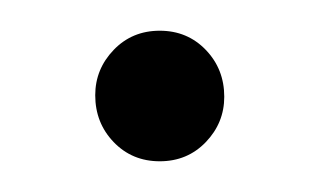

<svg xmlns="http://www.w3.org/2000/svg" viewBox="-20 -100 208 125"><path d="M84 5Q66 5 54 -7.5Q42 -20 42 -38Q42 -55 54 -67.5Q66 -80 84 -80Q102 -80 114 -67.5Q126 -55 126 -37Q126 -20 114 -7.5Q102 5 84 5Z"/></svg>

Font: DM Sans 12pt ExtraLight
Style: Regular
Weight: 250
Version: Version 4.004;gftools[0.9.30]